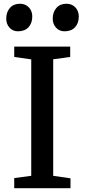

<svg xmlns="http://www.w3.org/2000/svg" viewBox="-20 -988 444 1008"><path d="M144 -64.9V-676.3L54.7 -689V-743.2H348.6V-689L259.3 -676.8V-64.9L350.1 -51.8V0H54.7V-53.2ZM84.5 -968.3H85Q104.5 -968.3 119.4 -959Q134.3 -949.7 142.1 -934.1Q149.4 -918.9 149.4 -901.4Q149.4 -866.2 129.6 -845Q109.9 -823.7 74.2 -823.7H73.7Q47.4 -823.7 30 -842.8Q12.7 -861.8 12.7 -890.1Q12.7 -924.3 32 -946.3Q51.3 -968.3 84.5 -968.3ZM328.1 -968.3H328.6Q348.6 -968.3 363.5 -959Q378.4 -949.7 386.2 -934.1Q393.6 -918.9 393.6 -901.4Q393.6 -866.2 374 -845Q354.5 -823.7 318.8 -823.7H318.4Q291.5 -823.7 274.2 -842.8Q256.8 -861.8 256.8 -890.1Q256.8 -924.3 276.1 -946.3Q295.4 -968.3 328.1 -968.3Z"/></svg>

Font: Merriweather
Style: Regular
Weight: 400
Designer: Eben Sorkin
Foundry: Eben Sorkin
Version: Version 1.584; ttfautohint (v1.8.1)